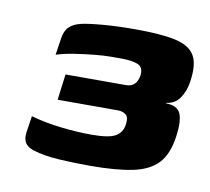

<svg xmlns="http://www.w3.org/2000/svg" viewBox="-45 -580 423 386"><g transform="rotate(10 166.0 -387.0)"><path d="M160 -243.6Q130.4 -243.6 98.6 -245.4Q66.7 -247.2 44 -254.3Q31.8 -258.4 26.7 -266Q21.6 -273.7 23.2 -286.9L28.4 -321.5Q58.6 -313 91.6 -309.4Q124.6 -305.7 153.1 -305.7Q187.9 -305.7 201.5 -313.4Q215.1 -321.1 217.4 -338.1Q219.6 -353 212.9 -358.1Q206.3 -363.1 196.8 -363.1H73.6L80.4 -415.9H203.6Q214.5 -415.9 220.8 -421.9Q227.1 -427.9 229.1 -439.7Q231.3 -457 219.3 -462Q207.2 -466.9 185.6 -466.9Q180.2 -466.9 175 -466.9Q169.8 -466.9 164.4 -466.9Q150.8 -466.9 130.4 -464.9Q110 -462.9 89.3 -459.6Q68.6 -456.3 53.9 -451.5L59.1 -486Q61.4 -502 70.1 -510Q78.8 -518.1 93.4 -521.4Q107.1 -524.7 136.7 -527.2Q166.3 -529.7 201.8 -529.7Q254.9 -529.7 284.2 -523.5Q313.6 -517.2 324.4 -499.5Q335.3 -481.8 329.9 -445.9Q327.3 -426.4 317.5 -411.6Q307.6 -396.8 289.5 -394.8V-393.8Q313.4 -393.5 319.5 -378.1Q325.6 -362.7 321.3 -332.6Q316.6 -296.1 299 -276.8Q281.4 -257.6 247.6 -250.6Q213.8 -243.6 160 -243.6Z"/></g></svg>

Font: Genos Thin
Style: Italic
Weight: 100
Italic angle: -8°
Designer: Robert E. Leuschke
Foundry: Robert E. Leuschke
Version: Version 1.010